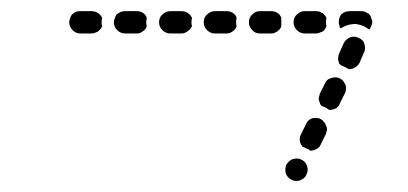

<svg xmlns="http://www.w3.org/2000/svg" viewBox="-20 -304 731 344"><path d="M492 7Q495 14 502 18Q510 22 518 19Q526 16 529 9Q533 1 530 -7Q527 -15 520 -18Q516 -20 512 -20Q508 -20 505 -19Q501 -18 498 -15Q495 -12 493 -9Q493 -9 493 -9Q493 -9 493 -9Q490 -1 492 7ZM517 -55Q517 -59 519 -63L528 -81Q531 -89 539 -92Q547 -94 554 -91Q558 -89 560 -86Q563 -83 564 -79Q566 -76 566 -72Q565 -68 564 -64L555 -46Q553 -40 547 -37Q542 -34 536 -34Q533 -37 529 -38Q526 -40 522 -41Q521 -43 520 -44Q519 -46 518 -48Q517 -51 517 -55ZM551 -128Q552 -132 553 -136L562 -154Q565 -162 573 -164Q581 -167 588 -164Q592 -162 595 -159Q597 -156 599 -152Q600 -149 600 -145Q600 -141 598 -137L589 -119Q587 -113 582 -110Q576 -107 570 -107Q567 -109 564 -111Q560 -113 557 -114Q555 -115 554 -117Q553 -119 553 -120Q551 -124 551 -128ZM586 -201Q586 -205 588 -209L596 -227Q600 -234 607 -237Q615 -240 623 -236Q626 -235 629 -232Q632 -229 633 -225Q634 -221 634 -217Q634 -213 632 -210L624 -191Q621 -186 616 -183Q611 -180 605 -180Q602 -182 598 -184Q594 -186 591 -187Q589 -188 588 -190Q587 -191 587 -193Q585 -197 586 -201ZM386 -244H365Q357 -244 351 -250Q345 -256 345 -264Q345 -273 351 -278Q357 -284 365 -284H386Q392 -284 397 -281Q402 -278 404 -272Q403 -268 403 -264Q403 -260 404 -257Q402 -251 397 -248Q392 -244 386 -244ZM466 -244H446Q437 -244 432 -250Q426 -256 426 -264Q426 -273 432 -278Q437 -284 446 -284H466Q472 -284 477 -281Q482 -278 484 -272Q484 -268 484 -264Q484 -260 484 -257Q482 -251 477 -248Q472 -244 466 -244ZM305 -244H285Q277 -244 271 -250Q265 -256 265 -264Q265 -273 271 -278Q277 -284 285 -284H305Q311 -284 316 -281Q321 -278 324 -272Q323 -268 323 -264Q323 -260 324 -257Q321 -251 316 -248Q311 -244 305 -244ZM554 -246Q550 -244 546 -244H526Q518 -244 512 -250Q506 -256 506 -264Q506 -273 512 -278Q518 -284 526 -284H546Q552 -284 557 -281Q562 -278 565 -272Q564 -268 564 -264Q564 -260 565 -257Q564 -255 563 -253Q562 -252 561 -250Q558 -247 554 -246ZM225 -244H204Q196 -244 190 -250Q184 -256 184 -264Q184 -268 186 -272Q187 -276 190 -279Q193 -281 197 -283Q200 -284 204 -284H225Q231 -284 236 -281Q241 -278 243 -272Q242 -268 242 -264Q242 -260 243 -257Q241 -251 236 -248Q231 -244 225 -244ZM152 -246Q148 -244 144 -244H124Q116 -244 110 -250Q104 -256 104 -265Q104 -268 106 -272Q107 -276 110 -279Q113 -281 116 -283Q120 -284 124 -284H144Q150 -284 155 -281Q160 -278 163 -272Q162 -268 162 -264Q162 -260 163 -257Q162 -255 161 -253Q160 -252 158 -250Q156 -247 152 -246ZM592 -279Q598 -284 607 -284H627Q631 -284 634 -283Q638 -281 641 -279Q644 -276 645 -272Q647 -268 647 -264Q647 -261 645 -257Q644 -254 642 -251Q637 -254 632 -257Q625 -260 617 -261Q608 -261 600 -258Q595 -256 590 -253Q588 -256 588 -259Q587 -261 587 -264Q587 -273 592 -279Z"/></svg>

Font: FRB American Cursive Dashed
Style: Bold Italic
Weight: 700
Italic angle: -25°
Version: Version 2.0;Modular Font Editor K font №1